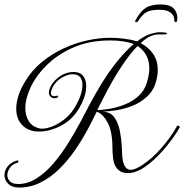

<svg xmlns="http://www.w3.org/2000/svg" viewBox="-35 -774 830 864"><path d="M687 -754Q729 -754 746 -736.5Q763 -719 763 -694Q763 -687 761.5 -680.5Q760 -674 756 -674Q749 -674 749 -687Q749 -704 733 -717Q717 -730 682 -730Q640 -730 622 -718Q604 -706 589 -683Q584 -674 578 -674Q570 -674 575 -683Q595 -721 619.5 -737.5Q644 -754 687 -754ZM50 70Q19 70 2 53Q-15 36 -15 14Q-15 -6 -1.5 -24Q12 -42 39 -51Q40 -51 40.5 -51.5Q41 -52 42 -52Q48 -52 48 -47Q48 -43 42 -41Q23 -37 10.5 -20Q-2 -3 -2 14Q-2 30 9.5 42Q21 54 47 54Q91 54 131.5 27.5Q172 1 207.5 -41Q243 -83 273 -131.5Q303 -180 327.5 -226Q352 -272 369 -305Q428 -415 477.5 -479Q527 -543 567 -576Q545 -584 518.5 -588Q492 -592 462 -592Q369 -592 298 -561.5Q227 -531 178 -483.5Q129 -436 104 -383.5Q79 -331 79 -287Q79 -253 95 -228Q111 -203 144 -196Q147 -195 155 -195Q176 -195 204 -206.5Q232 -218 260 -241.5Q288 -265 307 -300Q336 -352 336 -391Q336 -414 325.5 -427Q315 -440 292 -440Q277 -440 257 -431.5Q237 -423 220.5 -407Q204 -391 197 -369Q194 -362 194 -356Q194 -347 199 -344Q204 -341 210 -341Q219 -341 223 -344Q227 -344 227 -340Q227 -338 223 -335Q219 -332 210 -332Q200 -332 192.5 -339Q185 -346 185 -358Q185 -361 185.5 -364Q186 -367 187 -370Q197 -402 228 -426Q259 -450 297 -450Q325 -450 339 -432.5Q353 -415 353 -386Q353 -349 332 -307Q301 -243 247 -212.5Q193 -182 140 -182Q94 -182 66 -210Q38 -238 38 -285Q38 -311 47.5 -342Q57 -373 78 -407Q108 -458 153.5 -495Q199 -532 252 -556.5Q305 -581 359 -592.5Q413 -604 460 -604Q492 -604 523.5 -600Q555 -596 582 -588Q617 -614 642.5 -621.5Q668 -629 683 -629Q717 -629 717 -623Q717 -619 701 -619Q691 -619 676.5 -619Q662 -619 643 -611.5Q624 -604 598 -580Q634 -561 654.5 -531Q675 -501 675 -459Q675 -438 669 -414Q658 -368 627 -339.5Q596 -311 557.5 -296.5Q519 -282 483 -277Q447 -272 427 -272Q463 -270 480.5 -244.5Q498 -219 504.5 -184Q511 -149 513 -117Q514 -104 514.5 -84Q515 -64 519 -46Q524 -27 532.5 -18.5Q541 -10 553 -10Q565 -10 579 -16.5Q593 -23 606 -32Q648 -59 690.5 -107Q733 -155 762 -207Q762 -209 764 -209Q767 -209 771.5 -206Q776 -203 774 -201Q746 -152 702 -101Q658 -50 613 -20Q599 -10 579 -2.5Q559 5 539 5Q523 5 509.5 -1.5Q496 -8 487 -22Q476 -39 473.5 -65Q471 -91 471 -107Q471 -184 448.5 -224Q426 -264 400 -271Q381 -231 356 -185Q331 -139 299.5 -94Q268 -49 230 -12Q192 25 147 47.5Q102 70 50 70ZM403 -279Q428 -279 461.5 -285Q495 -291 528.5 -304.5Q562 -318 588.5 -342Q615 -366 626 -403Q637 -439 637 -466Q637 -500 623 -525.5Q609 -551 584 -567Q553 -536 514 -478.5Q475 -421 425 -323Q420 -313 414 -301.5Q408 -290 403 -279Z"/></svg>

Font: Gwendolyn
Style: Regular
Weight: 400
Designer: Robert E. Leuschke
Foundry: Robert E. Leuschke
Version: Version 1.010; ttfautohint (v1.8.3)